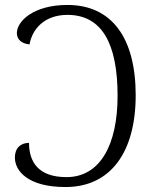

<svg xmlns="http://www.w3.org/2000/svg" viewBox="-20 -744 613 774"><path d="M244 10C427 10 527 -132 527 -360C527 -592 430 -724 252 -724C113 -724 48 -657 48 -611C48 -584 68 -568 99 -565C110 -627 159 -684 252 -684C391 -684 454 -568 454 -358C454 -159 383 -30 248 -30C133 -30 97 -93 97 -168C64 -168 40 -148 40 -109C40 -56 91 10 244 10Z"/></svg>

Font: Noto Serif Light
Style: Regular
Weight: 300
Designer: Monotype Design Team
Foundry: Monotype Imaging Inc.
Version: Version 2.013